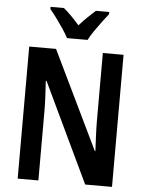

<svg xmlns="http://www.w3.org/2000/svg" viewBox="-61 -986 780 1034"><g transform="rotate(5 329.0 -468.5)"><path d="M584 0H439L183 -538H179Q182 -494 184 -450.5Q186 -407 186 -371V0H74V-714H219L475 -184H478Q476 -226 474 -269.5Q472 -313 472 -348V-714H584ZM273 -777Q262 -798 244 -825Q226 -852 206.5 -878.5Q187 -905 170 -925V-937H242Q262 -921 284 -898.5Q306 -876 328 -851Q353 -879 373 -898Q393 -917 415 -937H487V-925Q471 -905 451.5 -879Q432 -853 413.5 -826Q395 -799 384 -777Z"/></g></svg>

Font: Noto Sans Thai Looped Condensed SemiBold
Style: Regular
Weight: 600
Width: 3
Designer: Sasikarn Vongin, Ben Mitchell
Foundry: The Fontpad Ltd
Version: Version 1.001; ttfautohint (v1.8.4.7-5d5b)